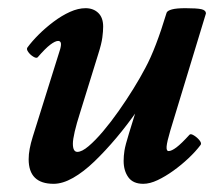

<svg xmlns="http://www.w3.org/2000/svg" viewBox="-20 -436 523 469"><path d="M111 13Q50 13 50 -47Q50 -59 52.5 -72.5Q55 -86 60 -102L127 -316Q130 -327 128.5 -331.5Q127 -336 122 -336Q115 -336 103 -327Q91 -318 72 -296Q69 -293 61.5 -297.5Q54 -302 49 -309Q44 -316 47 -320Q58 -335 74.5 -351.5Q91 -368 111 -383Q131 -398 151 -407Q171 -416 189 -416Q208 -416 220 -404.5Q232 -393 232 -371Q232 -360 230 -344.5Q228 -329 220 -304L176 -162Q167 -134 162.5 -114.5Q158 -95 158 -85Q158 -65 169 -65Q180 -65 196.5 -79Q213 -93 232 -115.5Q251 -138 270 -165Q289 -192 306 -219.5Q323 -247 335 -270Q348 -294 361 -328Q374 -362 387 -405Q389 -410 400 -413Q411 -416 433 -416Q461 -416 472 -413.5Q483 -411 483 -403L396 -117Q388 -90 387 -78.5Q386 -67 392 -67Q399 -67 411 -76Q423 -85 443 -107Q446 -110 454 -105Q462 -100 467.5 -93Q473 -86 470 -82Q458 -66 440.5 -49.5Q423 -33 403.5 -19Q384 -5 365 4Q346 13 330 13Q305 13 293.5 -3Q282 -19 282 -43Q282 -55 284 -68Q286 -81 295 -110L316 -178V-167Q291 -131 264 -99Q237 -67 210.5 -41.5Q184 -16 158.5 -1.5Q133 13 111 13Z"/></svg>

Font: Junicode VF
Style: Italic
Weight: 400
Italic angle: -11°
Designer: Peter S. Baker
Version: Version 2.209